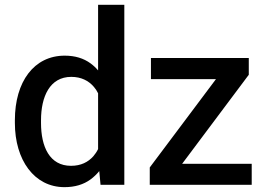

<svg xmlns="http://www.w3.org/2000/svg" viewBox="-20 -770 1103 800"><path d="M42 -257.8C42 -103.5 122.6 9.8 248.5 9.8C292 9.8 328.1 -1 357.4 -22.5C370.6 -32.2 382.8 -43.9 393.6 -57.1L398.9 0H498V-750H388.7V-476.6C379.4 -487.8 368.7 -497.6 357.4 -505.9C328.1 -527.3 292.5 -538.1 249.5 -538.1C122.1 -538.1 42 -430.2 42 -269ZM150.9 -269C150.9 -368.2 188 -449.7 276.9 -449.7C318.4 -449.7 349.1 -433.6 370.6 -408.7C377.9 -400.4 383.8 -391.6 388.7 -381.3V-148.9C383.3 -137.7 376.5 -127.9 368.7 -118.7C347.2 -94.7 317.4 -79.1 275.9 -79.1C186.5 -79.1 150.9 -158.7 150.9 -257.8ZM1028.8 -87.4H738.8L1016.6 -458.5V-528.3H608.9V-440.4H879.9L604 -72.3V0H1028.8Z"/></svg>

Font: Bert Sans Medium
Style: Regular
Weight: 500
Designer: Christian Robertson (Google), Cristiano Sobral
Foundry: Google, Cristiano Sobral
Version: Version 3.101